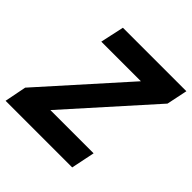

<svg xmlns="http://www.w3.org/2000/svg" viewBox="-197 -820 964 964"><g transform="rotate(45 285.0 -338.0)"><path d="M-19 0 3.9 -116.2 392.1 -549.8H110.8L138.2 -675.8H588.9L565.9 -564.9L172.9 -126H480L454.1 0Z"/></g></svg>

Font: Lorenzo Sans
Style: Bold Italic
Weight: 700
Italic angle: -12°
Foundry: Intel Corporation
Version: Version 1.00; ttfautohint (v1.5)